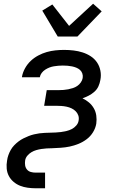

<svg xmlns="http://www.w3.org/2000/svg" viewBox="-20 -796 640 1031"><path d="M172 215Q150 215 128.5 212Q107 209 88 201.5Q69 194 53 180.5Q37 167 27.5 149Q18 131 16 109.5Q14 88 18 66Q20 51 25 37Q30 23 37.5 9.5Q45 -4 56 -15.5Q67 -27 79.5 -36.5Q92 -46 106 -53Q120 -60 134 -65.5Q148 -71 162.5 -74.5Q177 -78 191.5 -80Q206 -82 220.5 -82.5Q235 -83 249.5 -83.5Q264 -84 278.5 -84.5Q293 -85 307.5 -87Q322 -89 337 -92.5Q352 -96 365.5 -103Q379 -110 389.5 -122Q400 -134 402 -148Q405 -163 400.5 -176Q396 -189 386.5 -198.5Q377 -208 364.5 -214Q352 -220 338 -223Q324 -226 309.5 -227Q295 -228 281 -228H217L231 -312H295Q308 -312 321 -313Q334 -314 346.5 -316.5Q359 -319 371.5 -323Q384 -327 395 -334.5Q406 -342 414 -353.5Q422 -365 424 -377Q426 -390 422 -401.5Q418 -413 409.5 -420.5Q401 -428 390 -432.5Q379 -437 367 -439.5Q355 -442 342.5 -443Q330 -444 317 -444Q305 -444 293.5 -443Q282 -442 269.5 -440Q257 -438 245.5 -433.5Q234 -429 223 -422Q212 -415 204 -404.5Q196 -394 194 -382V-381H98V-384Q102 -407 114.5 -429.5Q127 -452 145 -469Q163 -486 185.5 -498Q208 -510 231 -516.5Q254 -523 277.5 -525.5Q301 -528 324 -528Q350 -528 375 -525Q400 -522 423.5 -514.5Q447 -507 467 -494Q487 -481 500.5 -461.5Q514 -442 519 -417Q524 -392 519 -367Q516 -349 508.5 -332.5Q501 -316 487 -303.5Q473 -291 456.5 -282.5Q440 -274 423 -268Q442 -259 457.5 -246Q473 -233 483.5 -215Q494 -197 497 -175.5Q500 -154 497 -132Q493 -108 479.5 -86Q466 -64 445.5 -48.5Q425 -33 401.5 -23.5Q378 -14 354 -9Q330 -4 306 -2.5Q282 -1 259 0H258Q244 0 230 1Q216 2 202.5 4Q189 6 175 10Q161 14 148.5 21.5Q136 29 126.5 40.5Q117 52 115 66Q113 79 115 92Q117 105 125 114.5Q133 124 145.5 127.5Q158 131 172 131H222V215ZM290 -600 207 -739 261 -772 351 -657 480 -776 526 -735 396 -600Z"/></svg>

Font: Iosevka Aile Medium Oblique
Style: Regular
Weight: 500
Italic angle: -9°
Designer: Belleve Invis
Foundry: Belleve Invis
Version: Version 31.1.0; ttfautohint (v1.8.4)